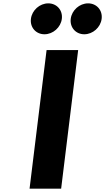

<svg xmlns="http://www.w3.org/2000/svg" viewBox="-20 -1123 626 1143"><path d="M267.4 -1103C216.4 -1103 170.4 -1062 164.1 -1011C157.9 -960 193.8 -919 244.8 -919C295.8 -919 341.9 -960 348.1 -1011C354.4 -1062 318.4 -1103 267.4 -1103ZM504.4 -1103C453.4 -1103 407.4 -1062 401.1 -1011C394.9 -960 430.8 -919 481.8 -919C532.8 -919 578.9 -960 585.1 -1011C591.4 -1062 555.4 -1103 504.4 -1103ZM445.3 -825H257.3L156 0H344Z"/></svg>

Font: Hussar
Style: BdSuprExtOblOne
Weight: 700
Foundry: Cannot Into Space Fonts
Version: Version 2.00